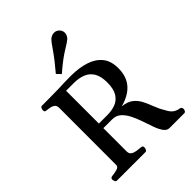

<svg xmlns="http://www.w3.org/2000/svg" viewBox="-268 -1115 1255 1255"><g transform="rotate(-45 360.0 -487.5)"><path d="M64.9 0Q56.6 0 52.5 -9.8Q48.3 -19.5 48.3 -24.9Q48.3 -41 64.5 -43Q87.9 -44.9 111.1 -51.5Q134.3 -58.1 134.3 -74.2L134.8 -602.5Q134.8 -623.5 123.5 -632.8Q112.3 -642.1 96.4 -645.3Q80.6 -648.4 65.4 -649.9Q55.2 -650.9 51.5 -654.1Q47.9 -657.2 47.9 -668Q47.9 -673.3 52 -683.1Q56.2 -692.9 64.5 -692.9Q93.8 -692.9 114.5 -693.1Q135.3 -693.4 155.8 -693.4Q194.8 -693.4 221.2 -694.3Q247.6 -695.3 273.9 -696.5Q300.3 -697.8 338.9 -697.3Q411.6 -696.8 468.8 -678.7Q525.9 -660.6 558.8 -620.6Q591.8 -580.6 591.8 -512.7Q591.8 -460.4 573 -422.6Q554.2 -384.8 518.1 -359.6Q481.9 -334.5 430.7 -320.8Q479 -315.9 506.6 -293.9Q534.2 -272 550.3 -239.5Q566.4 -207 580.1 -170.7Q593.8 -134.3 614.7 -100.6Q631.3 -68.8 650.4 -57.1Q669.4 -45.4 687.5 -43.5Q705.1 -41.5 705.1 -22.5Q705.1 -17.1 700.9 -8.5Q696.8 0 688.5 0H551.8Q528.8 0 512.7 -22Q496.6 -43.9 483.9 -78.9Q471.2 -113.8 458.3 -152.6Q445.3 -191.4 428.2 -226.3Q411.1 -261.2 386.7 -283.2Q362.3 -305.2 326.7 -305.2H245.1V-90.3Q245.1 -69.3 258.8 -59.8Q272.5 -50.3 291.7 -47.4Q311 -44.4 328.6 -43Q338.9 -42 342.5 -39.1Q346.2 -36.1 346.2 -24.9Q346.2 -19.5 342 -9.8Q337.9 0 329.6 0ZM245.6 -347.2H325.2Q365.7 -347.2 399.7 -360.1Q433.6 -373 454.1 -405.8Q474.6 -438.5 474.6 -497.6Q474.6 -555.2 454.6 -588.6Q434.6 -622.1 398.7 -636.2Q362.8 -650.4 315.9 -650.4H245.6ZM303.2 -747.1 275.9 -775.4Q335 -844.7 369.9 -895.5Q404.8 -946.3 416 -957Q423.8 -964.4 434.8 -969.5Q445.8 -974.6 458.5 -974.6Q479 -974.6 494.6 -958.5Q502 -950.2 505.1 -941.9Q508.3 -933.6 508.3 -924.3Q508.3 -912.6 503.2 -902.1Q498 -891.6 490.2 -883.8Q479 -873 428.5 -842.5Q377.9 -812 303.2 -747.1Z"/></g></svg>

Font: Gelasio Medium
Style: Regular
Weight: 500
Designer: Eben Sorkin
Foundry: Eben Sorkin
Version: Version 1.008